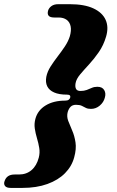

<svg xmlns="http://www.w3.org/2000/svg" viewBox="-87 -771 556 916"><path d="M248 -305.5Q251.5 -319.5 232.5 -319.5Q195 -319.5 171.5 -329.8Q148 -340 138.5 -359Q129 -378 134 -405Q139 -429.5 154.2 -453.5Q169.5 -477.5 188 -501.5Q206.5 -525.5 222.5 -549.5Q238.5 -573.5 246 -597.5Q254 -625 250 -645.2Q246 -665.5 231 -676.5Q216 -687.5 192.5 -687.5H172Q152 -687.5 145 -696Q138 -704.5 142.5 -720.5Q146.5 -733.5 158.8 -742.2Q171 -751 191 -751H246Q315.5 -751 358.5 -731Q401.5 -711 417 -676.2Q432.5 -641.5 419 -596Q407 -555 384.5 -522.5Q362 -490 337.8 -463.8Q313.5 -437.5 295.2 -415.8Q277 -394 273.5 -374Q270.5 -356.5 275.8 -346.8Q281 -337 297 -337Q314 -337 326.8 -341.8Q339.5 -346.5 351 -351.8Q362.5 -357 377.5 -357Q401 -357 410.2 -341.2Q419.5 -325.5 413 -304.5Q407.5 -283 389 -267.2Q370.5 -251.5 347 -251.5Q332 -251.5 322.8 -256.2Q313.5 -261 303.5 -266Q293.5 -271 275.5 -271Q259.5 -271 250.2 -262Q241 -253 236 -236.5Q230.5 -215.5 238.5 -194.2Q246.5 -173 257.5 -148Q268.5 -123 273.2 -91.8Q278 -60.5 267 -20.5Q255.5 22.5 223.2 55.2Q191 88 139.2 106.8Q87.5 125.5 19.5 125.5H-35.5Q-56 125.5 -63 116.2Q-70 107 -65.5 94Q-60.5 78 -48.8 69.8Q-37 61.5 -17 61.5H3.5Q39 61.5 63.5 40.5Q88 19.5 98 -19Q104 -42 100.2 -65Q96.5 -88 89.5 -111.2Q82.5 -134.5 79 -157.8Q75.5 -181 82 -204.5Q93 -245 130.8 -268Q168.5 -291 224.5 -291Q235 -291 240.8 -295.2Q246.5 -299.5 248 -305.5Z"/></svg>

Font: Fraunces Black
Style: Italic
Weight: 900
Italic angle: -16°
Version: Version 1.000;[b76b70a41]